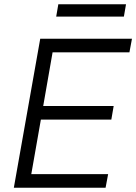

<svg xmlns="http://www.w3.org/2000/svg" viewBox="-20 -882 640 902"><path d="M45 0 169 -700H600L588 -636H227L183 -384H514L503 -320H172L127 -64H488L476 0ZM244 -804 254 -862H572L562 -804Z"/></svg>

Font: DM Mono Light
Style: Italic
Weight: 300
Italic angle: -10°
Designer: Colophon Foundry
Foundry: Colophon Foundry
Version: Version 1.000; ttfautohint (v1.8.2.53-6de2)